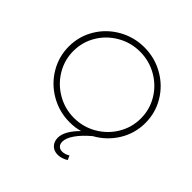

<svg xmlns="http://www.w3.org/2000/svg" viewBox="-233 -886 1283 1283"><g transform="rotate(45 408.0 -245.0)"><path d="M465 130Q465 153 478 165.5Q491 178 511 178Q539 178 564 161L578 191Q542 214 505 214Q469 214 447 191.5Q425 169 425 132Q425 70 504 -9Q461 4 408 4Q310 4 226.5 -44Q143 -92 94.5 -173.5Q46 -255 46 -351Q46 -447 94.5 -528Q143 -609 226.5 -656.5Q310 -704 408 -704Q506 -704 589.5 -656.5Q673 -609 721.5 -528Q770 -447 770 -351Q770 -252 719 -169.5Q668 -87 583 -40Q528 6 496.5 50.5Q465 95 465 130ZM408 -37Q494 -37 567.5 -79.5Q641 -122 684 -194Q727 -266 727 -351Q727 -436 684 -507.5Q641 -579 567.5 -621Q494 -663 408 -663Q322 -663 248.5 -621Q175 -579 132 -507.5Q89 -436 89 -351Q89 -266 132 -194Q175 -122 248.5 -79.5Q322 -37 408 -37Z"/></g></svg>

Font: Montserrat arm2 ExtraLight
Style: Regular
Weight: 275
Designer: Julieta Ulanovsky
Foundry: Julieta Ulanovsky
Version: Version 6.000